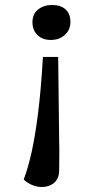

<svg xmlns="http://www.w3.org/2000/svg" viewBox="-20 -541 386 769"><path d="M217 23Q218 54 217.5 84Q217 114 217 140Q217 174 197 191Q177 208 147 208Q127 208 107.5 199.5Q88 191 75 178Q93 130 107 66.5Q121 3 132.5 -88Q144 -179 152 -313H213ZM262 -453Q262 -421 239.5 -401Q217 -381 184 -381Q150 -381 130 -400.5Q110 -420 110 -452Q110 -485 132.5 -503Q155 -521 189 -521Q223 -521 242.5 -503.5Q262 -486 262 -453Z"/></svg>

Font: Literata 7pt Medium
Style: Italic
Weight: 500
Italic angle: -2°
Designer: Latin by Veronika Burian and Jose Scaglione. Greek by Irene Vlachou. Cyrillic by Vera Evstafieva
Foundry: TypeTogether
Version: Version 3.002